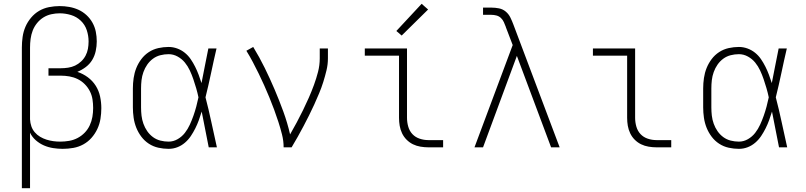

<svg xmlns="http://www.w3.org/2000/svg" viewBox="-20 -775 4240 1010"><path d="M95 215V-525Q95 -553 99 -581Q103 -609 114 -634.5Q125 -660 143.5 -682Q162 -704 186 -718Q210 -732 238 -737.5Q266 -743 294 -743Q319 -743 344.5 -738.5Q370 -734 393 -723.5Q416 -713 435 -695.5Q454 -678 466.5 -655.5Q479 -633 484 -608Q489 -583 489 -557Q489 -532 483.5 -506.5Q478 -481 465 -459.5Q452 -438 431.5 -422.5Q411 -407 387 -397Q417 -387 442 -368.5Q467 -350 483.5 -324Q500 -298 506.5 -267.5Q513 -237 513 -206Q513 -178 508.5 -150Q504 -122 492 -96.5Q480 -71 461.5 -50Q443 -29 418.5 -15.5Q394 -2 366 3Q338 8 310 8Q285 8 259.5 4Q234 0 211 -10Q188 -20 168.5 -37Q149 -54 138 -77V215ZM297 -30Q320 -30 343.5 -34Q367 -38 388 -49Q409 -60 425.5 -77Q442 -94 452 -115.5Q462 -137 466 -160Q470 -183 470 -207Q470 -230 466.5 -252.5Q463 -275 452.5 -295.5Q442 -316 425.5 -332.5Q409 -349 388.5 -359Q368 -369 345.5 -373Q323 -377 300 -377H235V-416H300Q319 -416 338.5 -419Q358 -422 375 -430Q392 -438 406.5 -451.5Q421 -465 430 -482Q439 -499 442.5 -518Q446 -537 446 -557Q446 -587 436.5 -616Q427 -645 405 -666Q383 -687 353.5 -696Q324 -705 294 -705Q272 -705 249.5 -700Q227 -695 208 -683Q189 -671 174.5 -653Q160 -635 152 -614Q144 -593 141 -570.5Q138 -548 138 -525V-154V-147Q139 -128 145 -110.5Q151 -93 163 -79Q175 -65 191 -55.5Q207 -46 224.5 -40.5Q242 -35 260 -32.5Q278 -30 297 -30Z M867 8Q840 8 813 2Q786 -4 763 -19Q740 -34 723.5 -56Q707 -78 697 -103Q687 -128 683 -155.5Q679 -183 679 -210V-310Q679 -337 683 -364.5Q687 -392 697 -417Q707 -442 723.5 -464Q740 -486 763 -501Q786 -516 813 -522Q840 -528 867 -528Q890 -528 912 -520Q934 -512 952 -497.5Q970 -483 983 -464Q996 -445 1006.5 -424Q1017 -403 1025 -381.5Q1033 -360 1040 -338Q1049 -384 1058 -429.5Q1067 -475 1076 -520H1119Q1104 -456 1090.5 -391.5Q1077 -327 1061 -263Q1078 -198 1092 -132Q1106 -66 1121 0H1078Q1069 -47 1059.5 -94Q1050 -141 1041 -188Q1034 -165 1026 -143Q1018 -121 1007.5 -100Q997 -79 984 -59.5Q971 -40 953 -24.5Q935 -9 913 -0.5Q891 8 867 8ZM867 -30Q892 -30 914.5 -43Q937 -56 952.5 -76Q968 -96 978.5 -119Q989 -142 997.5 -166Q1006 -190 1012.5 -214.5Q1019 -239 1024 -263Q1019 -287 1012 -311Q1005 -335 997 -358.5Q989 -382 978.5 -404.5Q968 -427 952.5 -446Q937 -465 914.5 -477.5Q892 -490 867 -490Q845 -490 823.5 -484.5Q802 -479 784.5 -466Q767 -453 754.5 -435Q742 -417 734.5 -396Q727 -375 724.5 -353.5Q722 -332 722 -310V-210Q722 -188 724.5 -166.5Q727 -145 734.5 -124Q742 -103 754.5 -85Q767 -67 784.5 -54Q802 -41 823.5 -35.5Q845 -30 867 -30Z M1472 0Q1472 -34 1463.5 -67.5Q1455 -101 1444.5 -133.5Q1434 -166 1422 -198.5Q1410 -231 1397 -262.5Q1384 -294 1370 -325.5Q1356 -357 1341 -387.5Q1326 -418 1310 -448.5Q1294 -479 1276 -508L1312 -528Q1345 -474 1372.5 -418Q1400 -362 1424.5 -304.5Q1449 -247 1470.5 -188Q1492 -129 1506 -68Q1524 -99 1541 -131Q1558 -163 1574 -195.5Q1590 -228 1604.5 -261Q1619 -294 1631.5 -328Q1644 -362 1653 -397Q1662 -432 1662 -468V-520H1705V-468Q1705 -436 1697.5 -405Q1690 -374 1680.5 -343.5Q1671 -313 1658.5 -283.5Q1646 -254 1633 -225Q1620 -196 1605.5 -167.5Q1591 -139 1576.5 -111Q1562 -83 1546 -55Q1530 -27 1514 0Z M2233 0Q2213 0 2192 -3.5Q2171 -7 2152.5 -16Q2134 -25 2119 -40Q2104 -55 2095 -74Q2086 -93 2082.5 -113.5Q2079 -134 2079 -155V-482H1899V-520H2121V-155Q2121 -132 2127.5 -109Q2134 -86 2149.5 -69.5Q2165 -53 2187.5 -45.5Q2210 -38 2233 -38H2311V0ZM2093 -588 2065 -612 2198 -755 2232 -725Z M2476 0 2677 -538 2641 -632Q2641 -632 2641 -632Q2641 -632 2641 -632V-633Q2636 -646 2630.5 -658.5Q2625 -671 2615 -680.5Q2605 -690 2591.5 -693.5Q2578 -697 2565 -697H2521V-735H2565Q2585 -735 2605 -731Q2625 -727 2640.5 -714Q2656 -701 2665 -682.5Q2674 -664 2681 -645L2924 0H2879L2699 -481L2521 0Z M3433 0Q3413 0 3392 -3.5Q3371 -7 3352.5 -16Q3334 -25 3319 -40Q3304 -55 3295 -74Q3286 -93 3282.5 -113.5Q3279 -134 3279 -155V-482H3099V-520H3321V-155Q3321 -132 3327.5 -109Q3334 -86 3349.5 -69.5Q3365 -53 3387.5 -45.5Q3410 -38 3433 -38H3511V0Z M3867 8Q3840 8 3813 2Q3786 -4 3763 -19Q3740 -34 3723.5 -56Q3707 -78 3697 -103Q3687 -128 3683 -155.5Q3679 -183 3679 -210V-310Q3679 -337 3683 -364.5Q3687 -392 3697 -417Q3707 -442 3723.5 -464Q3740 -486 3763 -501Q3786 -516 3813 -522Q3840 -528 3867 -528Q3890 -528 3912 -520Q3934 -512 3952 -497.5Q3970 -483 3983 -464Q3996 -445 4006.5 -424Q4017 -403 4025 -381.5Q4033 -360 4040 -338Q4049 -384 4058 -429.5Q4067 -475 4076 -520H4119Q4104 -456 4090.5 -391.5Q4077 -327 4061 -263Q4078 -198 4092 -132Q4106 -66 4121 0H4078Q4069 -47 4059.5 -94Q4050 -141 4041 -188Q4034 -165 4026 -143Q4018 -121 4007.5 -100Q3997 -79 3984 -59.5Q3971 -40 3953 -24.5Q3935 -9 3913 -0.5Q3891 8 3867 8ZM3867 -30Q3892 -30 3914.5 -43Q3937 -56 3952.5 -76Q3968 -96 3978.5 -119Q3989 -142 3997.5 -166Q4006 -190 4012.5 -214.5Q4019 -239 4024 -263Q4019 -287 4012 -311Q4005 -335 3997 -358.5Q3989 -382 3978.5 -404.5Q3968 -427 3952.5 -446Q3937 -465 3914.5 -477.5Q3892 -490 3867 -490Q3845 -490 3823.5 -484.5Q3802 -479 3784.5 -466Q3767 -453 3754.5 -435Q3742 -417 3734.5 -396Q3727 -375 3724.5 -353.5Q3722 -332 3722 -310V-210Q3722 -188 3724.5 -166.5Q3727 -145 3734.5 -124Q3742 -103 3754.5 -85Q3767 -67 3784.5 -54Q3802 -41 3823.5 -35.5Q3845 -30 3867 -30Z"/></svg>

Font: Iosevka SS04 XLt Ex
Style: Regular
Weight: 200
Width: 7
Monospace: yes
Designer: Belleve Invis
Foundry: Belleve Invis
Version: Version 19.0.0; ttfautohint (v1.8.4)